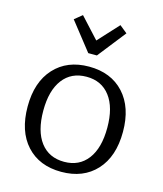

<svg xmlns="http://www.w3.org/2000/svg" viewBox="-111 -807 764 901"><g transform="rotate(15 271.5 -356.5)"><path d="M143 -695 180 -725 271 -626 362 -725 399 -695 292 -559H250ZM40 -244Q40 -363 102.5 -431Q165 -499 271 -499Q378 -499 440.5 -431Q503 -363 503 -244Q503 -124 440.5 -56Q378 12 271 12Q164 12 102 -56Q40 -124 40 -244ZM427 -244Q427 -342 386 -396Q345 -450 272 -450Q198 -450 157 -396Q116 -342 116 -244Q116 -145 157 -91Q198 -37 272 -37Q345 -37 386 -91Q427 -145 427 -244Z"/></g></svg>

Font: Maitree
Style: Regular
Weight: 400
Designer: CadsonDemak Team
Foundry: CadsonDemak
Version: Version 1.000